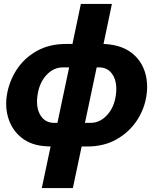

<svg xmlns="http://www.w3.org/2000/svg" viewBox="-20 -750 802 983"><path d="M194 213 239 0 218 -1Q142 -5 93.5 -42.5Q45 -80 25 -138Q5 -196 15 -262Q26 -332 64.5 -392Q103 -452 167.5 -488.5Q232 -525 318 -525H351L394 -730H553L510 -525L525 -524Q602 -518 651 -481.5Q700 -445 720 -387Q740 -329 730 -262Q720 -192 680.5 -132.5Q641 -73 576.5 -36.5Q512 0 427 0H398L353 213ZM257 -121H274L334 -405H302Q254 -405 217.5 -365.5Q181 -326 172 -262Q163 -199 187 -160Q211 -121 257 -121ZM415 -121H444Q491 -121 527.5 -160Q564 -199 573 -262Q582 -326 558 -365.5Q534 -405 488 -405H475Z"/></svg>

Font: Raleway ExtraBold
Style: Italic
Weight: 800
Italic angle: -12°
Designer: Matt McInerney, Pablo Impallari, Rodrigo Fuenzalida
Foundry: Matt McInerney, Pablo Impallari, Rodrigo Fuenzalida
Version: Version 4.026